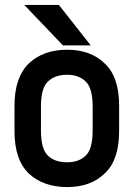

<svg xmlns="http://www.w3.org/2000/svg" viewBox="-20 -737 545 783"><path d="M220.2 -716.8 350.1 -551.8H236.8L79.1 -716.8ZM98.1 -28.8Q39.1 -85 39.1 -202.1V-306.2Q39.1 -421.4 98.1 -479Q157.7 -534.2 253.9 -534.2Q349.6 -534.2 407.2 -478Q465.8 -423.8 465.8 -306.2V-202.1Q465.8 -84 407.2 -29.8Q350.1 25.9 253.9 25.9Q157.2 25.9 98.1 -28.8ZM330.1 -103Q357.9 -129.4 357.9 -206.1V-301.8Q357.9 -377.4 330.1 -403.8Q301.8 -432.1 253.9 -432.1Q203.1 -432.1 174.8 -403.8Q147 -377.4 147 -301.8V-206.1Q147 -129.4 174.8 -103Q202.6 -75.2 253.9 -75.2Q302.2 -75.2 330.1 -103Z"/></svg>

Font: D-DIN-PRO SemiBold
Style: Bold
Weight: 600
Designer: datto
Foundry: CyberFei
Version: Version 1.000;hotconv 1.0.109;makeotfexe 2.5.65596